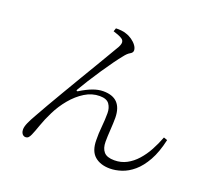

<svg xmlns="http://www.w3.org/2000/svg" viewBox="-131 -937 1263 1139"><g transform="rotate(20 500.0 -367.0)"><path d="M666 30Q605 30 569 -1.5Q533 -33 533 -102Q532 -142 536.5 -186.5Q541 -231 541 -274Q541 -307 524.5 -330.5Q508 -354 464 -354Q415 -354 370.5 -326.5Q326 -299 289 -254.5Q252 -210 227 -159Q203 -111 188.5 -69Q174 -27 163 -2Q157 12 150 19Q143 26 131 26Q124 26 117.5 21.5Q111 17 107 8.5Q103 0 103 -13Q103 -30 114 -55Q125 -80 145 -114.5Q165 -149 190 -194Q218 -242 250.5 -297.5Q283 -353 317 -410Q351 -467 381.5 -518Q412 -569 435 -608.5Q458 -648 470 -668Q480 -688 478.5 -699.5Q477 -711 468 -718Q457 -726 440 -732.5Q423 -739 409 -743L416 -764Q431 -765 450.5 -763Q470 -761 482 -756Q502 -750 520.5 -737Q539 -724 550.5 -708Q562 -692 562 -677Q562 -663 545.5 -654Q529 -645 511 -621Q496 -603 471 -568.5Q446 -534 418.5 -493Q391 -452 366 -412.5Q341 -373 325 -345Q321 -339 324 -336Q327 -333 333 -337Q373 -362 408 -375Q443 -388 474 -388Q534 -388 563.5 -357Q593 -326 594 -265Q594 -231 591 -187.5Q588 -144 588 -111Q588 -70 607.5 -47.5Q627 -25 674 -25Q716 -25 751 -43.5Q786 -62 815 -94.5Q844 -127 866 -167.5Q888 -208 905 -253L928 -245Q910 -164 880 -110.5Q850 -57 813.5 -26Q777 5 738.5 17.5Q700 30 666 30Z"/></g></svg>

Font: Noto Serif SC ExtraLight Light
Style: Regular
Weight: 300
Version: Version 2.002-H1;hotconv 1.1.0;makeotfexe 2.6.0